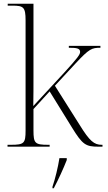

<svg xmlns="http://www.w3.org/2000/svg" viewBox="-20 -780 575 1021"><path d="M20 0H244V-10H236C166 -10 158 -18 158 -86V-200L244 -294L362 -103C419 -10 436 0 504 0H525V-10H521C481 -10 457 -29 404 -115L272 -324L383 -444C455 -521 468 -526 514 -526V-536H346V-526C388 -526 406 -523 406 -504C406 -490 393 -472 318 -390L157 -216C158 -269 158 -319 158 -368V-760H21V-750H46C105 -750 116 -742 116 -672V-85C116 -18 108 -10 38 -10H20ZM259 213V221H266C289 178 318 115 335 71V61H296C289 107 273 173 259 213Z"/></svg>

Font: Noto Serif Display ExtraLight
Style: Regular
Weight: 200
Designer: Monotype Design Team
Foundry: Monotype Imaging Inc.
Version: Version 2.009